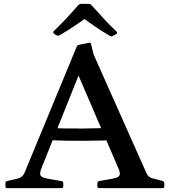

<svg xmlns="http://www.w3.org/2000/svg" viewBox="-20 -972 879 992"><path d="M17 0Q8 0 8 -10V-25Q8 -35 18 -37L74 -50Q86 -54 94 -61Q102 -68 107 -80L376 -730Q380 -739 390 -741L440 -751Q449 -754 451 -743L463 -692L736 -79Q741 -67 749 -60Q757 -53 770 -50L820 -37Q829 -34 829 -25V-9Q829 0 819 0H492Q483 0 483 -10V-25Q483 -34 493 -37L562 -49Q592 -54 597.5 -66Q603 -78 591 -104L358 -646L428 -687L195 -105Q183 -76 190 -65Q197 -54 225 -49L298 -36Q307 -35 307 -25V-9Q307 0 297 0ZM228 -311Q319 -307 410.5 -308Q502 -309 592 -313V-249Q502 -245 410.5 -244.5Q319 -244 228 -248ZM259 -799Q250 -805 258 -811Q288 -840 319.5 -873.5Q351 -907 384 -945Q391 -952 400 -952H437Q447 -952 453 -945Q487 -907 519 -872.5Q551 -838 582 -809Q589 -803 581 -796Q577 -794 572.5 -791.5Q568 -789 564 -787Q556 -781 547 -787Q509 -809 474 -833Q439 -857 404 -882H428Q395 -858 360.5 -835Q326 -812 290 -791Q282 -786 273 -789Q269 -791 265 -793.5Q261 -796 259 -799Z"/></svg>

Font: Hahmlet Medium
Style: Regular
Weight: 500
Version: Version 1.002